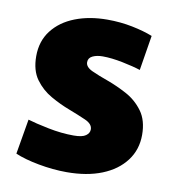

<svg xmlns="http://www.w3.org/2000/svg" viewBox="-67 -592 606 664"><g transform="rotate(10 236.0 -260.0)"><path d="M210 12Q162 12 111 2.5Q60 -7 28 -21L49 -144Q75 -136 122 -126.5Q169 -117 212 -117Q242 -117 254.5 -126Q267 -135 267 -148Q267 -167 241 -178.5Q215 -190 181 -203Q149 -215 115.5 -234Q82 -253 59.5 -284Q37 -315 37 -365Q37 -418 66 -455.5Q95 -493 145 -512.5Q195 -532 258 -532Q304 -532 346 -523.5Q388 -515 418 -503L398 -380Q374 -388 334.5 -396Q295 -404 264 -404Q243 -404 228.5 -397Q214 -390 214 -375Q214 -358 238 -347Q262 -336 296 -324Q329 -312 363.5 -293.5Q398 -275 421.5 -243Q445 -211 445 -160Q445 -108 415.5 -69Q386 -30 333.5 -9Q281 12 210 12Z"/></g></svg>

Font: Murecho ExtraBold
Style: Regular
Weight: 800
Designer: Neil Summerour
Foundry: Positype
Version: Version 1.010; ttfautohint (v1.8.3)